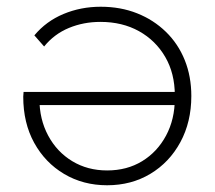

<svg xmlns="http://www.w3.org/2000/svg" viewBox="-20 -546 637 570"><path d="M298 4Q227 4 170.5 -29.5Q114 -63 81.5 -122Q49 -181 49 -259Q49 -262 49.5 -266Q50 -270 50 -273H511V-234H77L97 -253Q97 -192 123 -143.5Q149 -95 194.5 -67.5Q240 -40 298 -40Q357 -40 402 -67.5Q447 -95 473 -143.5Q499 -192 499 -254V-263Q499 -328 470.5 -377Q442 -426 392.5 -453.5Q343 -481 278 -481Q228 -481 184.5 -463Q141 -445 111 -408L82 -441Q117 -483 168.5 -504.5Q220 -526 279 -526Q338 -526 387 -506.5Q436 -487 472.5 -451.5Q509 -416 528.5 -367.5Q548 -319 548 -261Q548 -184 515.5 -124Q483 -64 426.5 -30Q370 4 298 4Z"/></svg>

Font: Montserrat Thin Light
Style: Regular
Weight: 300
Version: Version 9.000